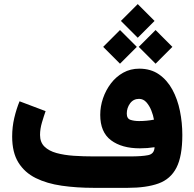

<svg xmlns="http://www.w3.org/2000/svg" viewBox="-20 -905 936 925"><path d="M643.6 -885.3 724.6 -804.2 643.6 -723.1 562.5 -804.2ZM729.5 -760.3 810.5 -679.2 729.5 -598.1 648.4 -679.2ZM558.1 -760.3 639.2 -679.2 558.1 -598.1 477.1 -679.2ZM724.6 -195.8Q690.9 -190.4 653.8 -190.4Q566.9 -190.4 514.9 -229.2Q462.9 -268.1 462.9 -351.6Q462.9 -392.1 476.3 -431.4Q489.7 -470.7 514.4 -503.2Q539.1 -535.6 573.7 -554.9Q608.4 -574.2 650.9 -574.2Q706.5 -574.2 746.1 -546.6Q785.6 -519 810.5 -473.1Q835.4 -427.2 846.9 -370.4Q858.4 -313.5 858.4 -254.9Q858.4 -152.3 830.1 -97.2Q801.8 -42 743.4 -21Q685.1 0 594.7 0H432.1Q349.1 0 277.6 -10.3Q206.1 -20.5 152.3 -47.1Q98.6 -73.7 68.6 -122.1Q38.6 -170.4 38.6 -247.1Q38.6 -293.5 48.8 -336.9Q59.1 -380.4 74.2 -417L199.7 -369.6Q191.4 -346.2 182.1 -314.9Q172.9 -283.7 172.9 -254.9Q172.9 -219.7 194.3 -198.7Q215.8 -177.7 252.4 -167.7Q289.1 -157.7 335.4 -154.5Q381.8 -151.4 432.1 -151.4H605.5Q663.6 -151.4 693.6 -157.5Q723.6 -163.6 724.6 -195.8ZM649.9 -321.8Q668 -321.8 686.3 -323.5Q704.6 -325.2 721.7 -328.6Q718.3 -349.6 709 -372.8Q699.7 -396 685.1 -412.4Q670.4 -428.7 649.9 -428.7Q622.6 -428.7 606.7 -407Q590.8 -385.3 590.8 -357.9Q590.8 -333.5 608.6 -327.6Q626.5 -321.8 649.9 -321.8Z"/></svg>

Font: Vazirmatn FD Black
Style: Regular
Weight: 900
Designer: Saber Rastikerdar
Foundry: Saber Rastikerdar
Version: Version 33.003